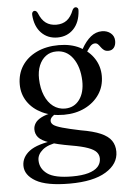

<svg xmlns="http://www.w3.org/2000/svg" viewBox="-61 -713 689 1009"><g transform="rotate(-5 284.0 -208.0)"><path d="M347.5 -22Q285 -35 251.8 -44.5Q218.5 -54 206.2 -63.2Q194 -72.5 194 -84.5Q194 -95.5 203 -105Q212 -114.5 228 -122.5L215 -128.5Q173 -121 148.8 -108.5Q124.5 -96 114.8 -80.2Q105 -64.5 105 -48Q105 -23.5 120 -5.8Q135 12 175.2 26.2Q215.5 40.5 291 53.5Q347 63 378.2 74.5Q409.5 86 422 100.5Q434.5 115 434.5 134.5Q434.5 159.5 417.8 177.8Q401 196 367.2 205.8Q333.5 215.5 282.5 215.5Q189.5 215.5 151 187.5Q112.5 159.5 112.5 115Q112.5 85 140.8 61.2Q169 37.5 224 30.5L212 17.5Q113 29.5 72 61Q31 92.5 31 137.5Q31 187 87.5 219.5Q144 252 266 252Q390.5 252 457.2 211.2Q524 170.5 524 106Q524 72 507.2 47.5Q490.5 23 451.8 6Q413 -11 347.5 -22ZM378.5 -421.5 407 -415Q422.5 -441 434.5 -455.8Q446.5 -470.5 461.5 -470.5Q471 -470.5 477.5 -463.8Q484 -457 490 -448.2Q496 -439.5 505 -432.5Q514 -425.5 528.5 -425.5Q547.5 -425.5 558 -438.8Q568.5 -452 568.5 -474Q568.5 -499.5 549.8 -515.2Q531 -531 503.5 -531Q471 -531 444 -509Q417 -487 395 -447.5ZM482.5 -297Q482.5 -347.5 456.2 -388.5Q430 -429.5 382.5 -453.8Q335 -478 271 -478Q204.5 -478 154.2 -454Q104 -430 76.5 -387.8Q49 -345.5 49 -290Q49 -239 76.2 -198.5Q103.5 -158 152.5 -134.5Q201.5 -111 267 -111Q329 -111 377.8 -135Q426.5 -159 454.5 -200.8Q482.5 -242.5 482.5 -297ZM255.5 -446Q309.5 -446.5 342.5 -400.8Q375.5 -355 378 -281Q379.5 -219 351.8 -181.2Q324 -143.5 275.5 -143Q240.5 -143 213.2 -163.5Q186 -184 170 -221.8Q154 -259.5 152.5 -310Q151.5 -350 164 -380.5Q176.5 -411 200 -428.5Q223.5 -446 255.5 -446ZM268.5 -586Q301.5 -586 323.8 -602.8Q346 -619.5 360 -656Q367 -668.5 376.5 -668.5Q383.5 -668.5 387.5 -663.2Q391.5 -658 390.5 -648.5Q386.5 -587.5 353.2 -553Q320 -518.5 268.5 -518.5Q217 -518.5 183.5 -553Q150 -587.5 146 -648.5Q145.5 -658 149.5 -663.2Q153.5 -668.5 160 -668.5Q169.5 -668.5 176 -656Q190.5 -619 213.2 -602.5Q236 -586 268.5 -586Z"/></g></svg>

Font: Fraunces 18pt
Style: Regular
Weight: 400
Version: Version 1.000;[b76b70a41]